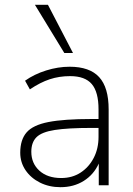

<svg xmlns="http://www.w3.org/2000/svg" viewBox="-20 -769 554 797"><path d="M231 8Q184 8 146 -11Q108 -30 86 -62.5Q64 -95 64 -135Q64 -189 90.5 -219.5Q117 -250 181.5 -262.5Q246 -275 359 -275H389V-315Q389 -387 361 -420Q333 -453 271 -453Q226 -453 186.5 -440Q147 -427 104 -398L84 -434Q122 -461 171.5 -476.5Q221 -492 269 -492Q352 -492 391.5 -449Q431 -406 431 -315V0H390V-90Q369 -44 327.5 -18Q286 8 231 8ZM234 -30Q280 -30 314.5 -52.5Q349 -75 369 -113.5Q389 -152 389 -201V-238H361Q262 -238 207.5 -229.5Q153 -221 131.5 -199.5Q110 -178 110 -139Q110 -91 143.5 -60.5Q177 -30 234 -30ZM247 -549 125 -749H179L283 -549Z"/></svg>

Font: Nunito Sans ExtraLight
Style: Regular
Weight: 200
Designer: Vernon Adams
Foundry: Vernon Adams
Version: Version 3.006; ttfautohint (v1.8.3)